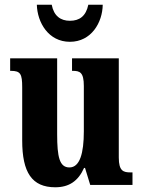

<svg xmlns="http://www.w3.org/2000/svg" viewBox="-20 -783 604 813"><path d="M276 -606C367 -606 414 -688 415 -763H354C344 -715 317 -695 276 -695C237 -695 208 -715 199 -763H136C138 -688 185 -606 276 -606ZM214 10C272 10 311 -16 336 -72H340L362 0H541V-53H533C503 -53 483 -58 483 -116V-536H285V-483H288C318 -483 335 -477 335 -419V-227C335 -134 318 -74 274 -74C232 -74 222 -118 222 -215V-536H23V-483H26C67 -483 74 -470 74 -413V-188C74 -53 115 10 214 10Z"/></svg>

Font: Noto Serif Armenian ExtraCondensed ExtraBold
Style: Regular
Weight: 800
Width: 2
Designer: Monotype Design Team
Foundry: Monotype Imaging Inc.
Version: Version 2.008